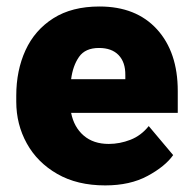

<svg xmlns="http://www.w3.org/2000/svg" viewBox="-20 -558 585 588"><path d="M302.2 9.8Q216.3 9.8 155.3 -25.4Q94.2 -60.5 62 -118.9Q29.8 -177.2 29.8 -246.6V-265.1Q29.8 -342.3 58.1 -404.1Q86.4 -465.8 143.3 -502Q200.2 -538.1 284.7 -538.1Q397 -538.1 460.7 -468.3Q524.4 -398.4 524.4 -279.3V-212.4H197.8Q206.5 -168.5 236.3 -142.8Q266.1 -117.2 313 -117.2Q346.7 -117.2 379.4 -129.9Q412.1 -142.6 435.5 -171.9L510.3 -83Q485.8 -48.3 432.1 -19.3Q378.4 9.8 302.2 9.8ZM283.2 -411.1Q241.2 -411.1 222.2 -384Q203.1 -356.9 197.8 -315.4H363.8V-328.1Q364.3 -367.2 343.3 -389.2Q322.3 -411.1 283.2 -411.1Z"/></svg>

Font: Vazirmatn UI Black
Style: Regular
Weight: 900
Designer: Saber Rastikerdar
Foundry: Saber Rastikerdar
Version: Version 33.003